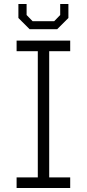

<svg xmlns="http://www.w3.org/2000/svg" viewBox="-20 -940 434 960"><path d="M128 -794 72 -850V-920H113V-865L143 -834H251L281 -865V-920H322V-850L266 -794ZM63 0V-53H169V-684H63V-737H331V-684H226V-53H331V0Z"/></svg>

Font: Tomorrow Light
Style: Regular
Weight: 300
Designer: Tony de Marco, Monica Rizzolli
Foundry: Just in Type
Version: Version 2.002